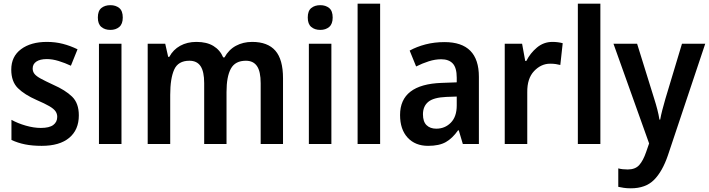

<svg xmlns="http://www.w3.org/2000/svg" viewBox="-20 -780 3842 1040"><path d="M407 -155Q407 -77 355 -33.5Q303 10 206 10Q155 10 115.5 2Q76 -6 42 -22V-131Q76 -112 119.5 -99.5Q163 -87 201 -87Q247 -87 268.5 -103Q290 -119 290 -147Q290 -164 280.5 -177.5Q271 -191 247 -205Q223 -219 179 -238Q113 -267 77 -302.5Q41 -338 41 -403Q41 -474 94 -513.5Q147 -553 234 -553Q280 -553 320.5 -542.5Q361 -532 400 -513L364 -424Q332 -439 298 -449.5Q264 -460 234 -460Q197 -460 177 -446.5Q157 -433 157 -409Q157 -392 167 -379.5Q177 -367 201 -354Q225 -341 268 -321Q334 -292 370.5 -256.5Q407 -221 407 -155Z M578 -752Q607 -752 626 -736.5Q645 -721 645 -685Q645 -650 626 -634Q607 -618 578 -618Q548 -618 529 -634Q510 -650 510 -685Q510 -721 529 -736.5Q548 -752 578 -752ZM638 -543V0H516V-543Z M1346 -553Q1430 -553 1471.5 -505.5Q1513 -458 1513 -356V0H1392V-329Q1392 -393 1372 -422Q1352 -451 1312 -451Q1254 -451 1230.5 -408Q1207 -365 1207 -282V0H1086V-330Q1086 -392 1066.5 -421.5Q1047 -451 1006 -451Q945 -451 923.5 -403Q902 -355 902 -266V0H780V-543H875L891 -472H897Q918 -511 956 -532Q994 -553 1044 -553Q1100 -553 1136 -531Q1172 -509 1189 -469H1196Q1219 -511 1258 -532Q1297 -553 1346 -553Z M1715 -752Q1744 -752 1763 -736.5Q1782 -721 1782 -685Q1782 -650 1763 -634Q1744 -618 1715 -618Q1685 -618 1666 -634Q1647 -650 1647 -685Q1647 -721 1666 -736.5Q1685 -752 1715 -752ZM1775 -543V0H1653V-543Z M2039 0H1917V-760H2039Z M2388 -552Q2574 -552 2574 -364V0H2487L2465 -74H2461Q2431 -31 2395 -10.5Q2359 10 2299 10Q2229 10 2188 -34.5Q2147 -79 2147 -157Q2147 -323 2372 -331L2454 -334V-359Q2454 -413 2432.5 -436Q2411 -459 2370 -459Q2337 -459 2302.5 -448Q2268 -437 2234 -420L2199 -506Q2237 -527 2285 -539.5Q2333 -552 2388 -552ZM2397 -255Q2328 -252 2299.5 -228Q2271 -204 2271 -161Q2271 -121 2290.5 -102Q2310 -83 2343 -83Q2390 -83 2422 -115.5Q2454 -148 2454 -209V-257Z M2972 -553Q3002 -553 3028 -546L3015 -428Q3004 -431 2990.5 -433Q2977 -435 2960 -435Q2911 -435 2873 -395Q2835 -355 2836 -280V0H2714V-543H2808L2825 -450H2831Q2852 -492 2888.5 -522.5Q2925 -553 2972 -553Z M3232 0H3110V-760H3232Z M3303 -543H3431L3524 -244Q3533 -216 3540.5 -187Q3548 -158 3552 -132H3556Q3560 -155 3567.5 -184Q3575 -213 3584 -244L3674 -543H3800L3598 61Q3568 149 3522.5 194.5Q3477 240 3397 240Q3376 240 3359 237.5Q3342 235 3329 232V132Q3339 135 3352.5 136.5Q3366 138 3380 138Q3421 138 3442.5 114Q3464 90 3480 43L3496 -3Z"/></svg>

Font: Noto Sans Lao UI SemCond SemBd
Style: Regular
Weight: 600
Width: 4
Designer: Monotype Design Team
Foundry: Monotype Imaging Inc.
Version: Version 2.000; ttfautohint (v1.8.4.7-5d5b)